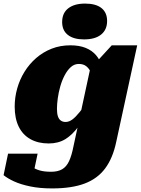

<svg xmlns="http://www.w3.org/2000/svg" viewBox="-55 -806 786 1072"><path d="M355 12 450 -429 457 -431 569 -553H711L594 -14Q575 77 532 134.5Q489 192 417 219Q345 246 236 246Q168 246 114.5 235Q61 224 24 207Q-13 190 -35 172L-10 52H155L127 185Q113 183 105 172Q97 161 94.5 147.5Q92 134 94 122Q96 110 102 104Q111 115 126 126.5Q141 138 166.5 145.5Q192 153 230 153Q268 153 292 139Q316 125 330.5 94Q345 63 355 12ZM528 -358 469 -348Q463 -377 453.5 -399.5Q444 -422 427.5 -435.5Q411 -449 385 -449Q360 -449 340.5 -431.5Q321 -414 306 -385.5Q291 -357 281.5 -323.5Q272 -290 267.5 -257Q263 -224 263 -198Q263 -172 268.5 -156Q274 -140 285 -132.5Q296 -125 311 -125Q330 -125 348.5 -138.5Q367 -152 389.5 -180Q412 -208 443 -252L457 -216Q418 -148 384 -101Q350 -54 310.5 -29.5Q271 -5 217 -5Q158 -5 115 -29Q72 -53 49.5 -99Q27 -145 27 -211Q27 -262 41 -312Q55 -362 82 -405.5Q109 -449 147 -482Q185 -515 233 -534Q281 -553 338 -553Q388 -553 423.5 -538.5Q459 -524 481.5 -497.5Q504 -471 515 -435.5Q526 -400 528 -358ZM414 -586Q476 -586 509.5 -613Q543 -640 543 -689Q543 -736 511.5 -761Q480 -786 420 -786Q360 -786 326 -759.5Q292 -733 292 -683Q292 -636 324 -611Q356 -586 414 -586Z"/></svg>

Font: Roboto Serif 20pt Black
Style: Italic
Weight: 900
Italic angle: -10°
Version: Version 1.008